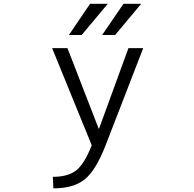

<svg xmlns="http://www.w3.org/2000/svg" viewBox="-20 -777 1040 1027"><path d="M595.7 -589.8H526.4L640.6 -756.8H735.4ZM417 -589.8H348.6L461.9 -756.8H556.6ZM340.8 -519.5 507.8 -88.9H509.8L667 -519.5H746.1L544.9 0Q493.2 133.8 433.6 182.1Q374 230.5 265.6 230.5L262.7 168.9Q343.8 168.9 387.7 134.3Q431.6 99.6 470.7 0L258.8 -519.5Z"/></svg>

Font: GenEi Gothic M SemiLight
Style: Regular
Weight: 350
Designer: o_tamon (Modified); [Source Han Sans]
Ryoko NISHIZUKA  (kana & ideographs); Paul D. Hunt (Latin, Greek & Cyrillic); Wenl
Version: Version 1.1a;Original Version 1.004